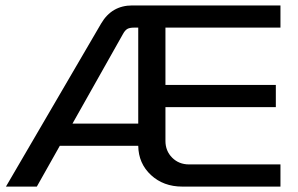

<svg xmlns="http://www.w3.org/2000/svg" viewBox="-20 -690 1102 710"><path d="M354 -603Q393.1 -669.9 469.2 -669.9H1017.1V-587.9H591.8V-376H1000V-293.9H591.8V-168.9Q591.8 -131.8 616.7 -106.9Q641.6 -82 679.2 -82H1017.1V0H653.8Q584.5 0 538.3 -42.7Q492.2 -85.4 491.2 -150.9H201.2L116.2 0H2ZM248 -232.9H491.2V-587.9H476.1Q459.5 -587.9 450.9 -583Q442.4 -578.1 435.1 -564.9Z"/></svg>

Font: LT Wave
Style: Regular
Weight: 400
Designer: Daniel Lyons
Version: Version 2.5 (Glyphs App)